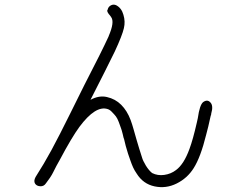

<svg xmlns="http://www.w3.org/2000/svg" viewBox="-20 -778 1040 809"><path d="M866.2 -346.7Q879.9 -333 870.1 -299.8Q869.1 -293.9 869.1 -292H868.2Q856.4 -237.3 848.6 -210Q825.2 -115.2 795.9 -69.3Q769.5 -27.3 724.6 -4.9Q679.7 17.6 631.3 7.3Q583 -2.9 555.7 -46.9Q546.9 -59.6 541 -72.3Q535.2 -85 528.8 -103.5Q522.5 -122.1 519.5 -130.4Q516.6 -138.7 509.8 -163.1Q503.9 -187.5 502.9 -191.4Q501 -194.3 497.1 -212.9Q492.2 -232.4 489.3 -239.3Q486.3 -246.1 480.5 -263.7Q474.6 -279.3 468.3 -287.6Q461.9 -295.9 452.1 -305.7Q443.4 -315.4 433.6 -318.4Q382.8 -335 314.5 -243.2Q282.2 -199.2 231.4 -103.5Q226.6 -95.7 217.8 -79.1Q209 -62.5 204.1 -52.2Q199.2 -42 190.4 -28.8Q181.6 -15.6 173.8 -5.9Q165 7.8 149.4 6.8Q133.8 5.9 127.4 -4.9Q121.1 -15.6 129.9 -32.2Q165 -86.9 196.8 -145.5Q228.5 -204.1 275.9 -299.8Q323.2 -395.5 335 -418.9Q410.2 -564.5 435.5 -620.1Q436.5 -622.1 437.5 -624V-625Q463.9 -685.5 448.2 -706.1Q447.3 -708 443.4 -712.9Q431.6 -725.6 431.6 -734.4H432.6Q433.6 -738.3 435.5 -743.2Q439.5 -752 449.2 -756.3Q459 -760.7 469.7 -755.9Q492.2 -744.1 500 -715.8Q508.8 -687.5 502 -659.2Q495.1 -628.9 463.9 -561.5Q430.7 -493.2 361.3 -357.4Q397.5 -377 430.7 -369.1Q465.8 -361.3 490.7 -336.4Q515.6 -311.5 530.3 -272.5Q537.1 -253.9 542.5 -234.4Q547.9 -214.8 555.2 -189.9Q562.5 -165 566.4 -152.3Q575.2 -124 579.1 -112.3Q582 -101.6 594.7 -80.1Q607.4 -59.6 621.1 -48.8Q644.5 -37.1 671.9 -41Q700.2 -44.9 721.7 -61.5Q754.9 -85.9 778.3 -150.4Q793 -189.5 809.6 -262.7Q810.5 -266.6 813.5 -280.3Q821.3 -335.9 835.9 -347.7Q853.5 -360.4 866.2 -346.7Z"/></svg>

Font: irohamaru Light
Style: Regular
Weight: 200
Designer: [Source Han Sans]
Ryoko NISHIZUKA  (kana & ideographs); Paul D. Hunt (Latin, Greek & Cyrillic); Wenlong ZHANG  (bopomofo
Version: Version 1.01